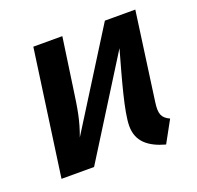

<svg xmlns="http://www.w3.org/2000/svg" viewBox="-101 -637 780 759"><g transform="rotate(-20 289.0 -257.5)"><path d="M491 -159 542 -529H414L163 -129C186 -192 193 -233 206 -327L235 -529H113L39 0H176L431 -407C398 -289 362 -164 362 -104C362 -39 405 -5 474 14L524 -77C492 -92 484 -110 491 -159Z"/></g></svg>

Font: Fira Sans Medium
Style: Italic
Weight: 500
Italic angle: -8°
Designer: bBox Type GmbH & Carrois Corporate GbR & Edenspiekermann AG
Foundry: bBox Type GmbH & Carrois Corporate GbR & Edenspiekermann AG
Version: Version 4.301;PS 004.301;hotconv 1.0.88;makeotf.lib2.5.64775